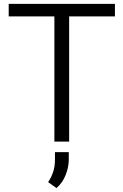

<svg xmlns="http://www.w3.org/2000/svg" viewBox="-20 -731 637 991"><path d="M573.2 -710.9V-646.5H336.9V0H260.7V-646.5H24.9V-710.9ZM335 54.2V92.3Q335 130.9 319.1 171.6Q303.2 212.4 271.5 239.7L228.5 209Q246.1 182.1 254.9 154.5Q263.7 127 263.7 93.3V54.2Z"/></svg>

Font: Vazirmatn RD FD Light
Style: Regular
Weight: 300
Designer: Saber Rastikerdar
Foundry: Saber Rastikerdar
Version: Version 33.003